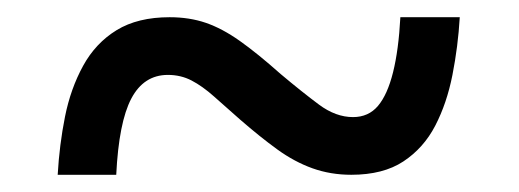

<svg xmlns="http://www.w3.org/2000/svg" viewBox="-20 -468 603 223"><path d="M47 -265Q49 -300 55.5 -332.5Q62 -365 76.5 -391.5Q91 -418 115.5 -433Q140 -448 177 -448Q200 -448 219 -441.5Q238 -435 258.5 -420.5Q279 -406 306 -382Q331 -361 350.5 -346.5Q370 -332 390 -332Q408 -332 419 -345Q430 -358 436.5 -384Q443 -410 445 -448H514Q512 -414 505.5 -381Q499 -348 485.5 -322Q472 -296 448.5 -280.5Q425 -265 388 -265Q364 -265 343 -272.5Q322 -280 302 -294.5Q282 -309 259 -329Q242 -344 228.5 -356Q215 -368 202.5 -374.5Q190 -381 175 -381Q147 -381 132.5 -353.5Q118 -326 115 -265Z"/></svg>

Font: Noto Serif Hebrew SemiBold
Style: Regular
Weight: 600
Version: Version 2.003